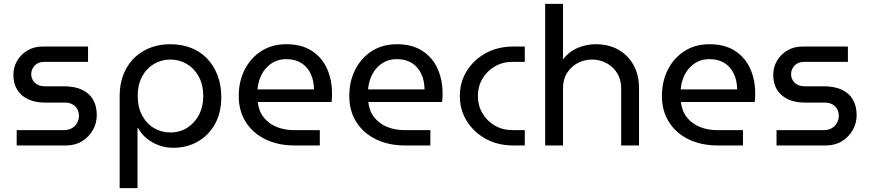

<svg xmlns="http://www.w3.org/2000/svg" viewBox="-20 -750 4485 990"><path d="M66 0V-79H310Q334 -79 351.5 -89.5Q369 -100 378 -117Q387 -134 387 -153Q387 -171 379 -186.5Q371 -202 354.5 -211.5Q338 -221 315 -221H212Q163 -221 126.5 -237.5Q90 -254 69.5 -286Q49 -318 49 -364Q49 -403 68 -436Q87 -469 121 -489.5Q155 -510 199 -510H434V-431H208Q177 -431 159 -412Q141 -393 141 -367Q141 -342 159.5 -323.5Q178 -305 212 -305H310Q365 -305 402.5 -287.5Q440 -270 459.5 -237Q479 -204 479 -156Q479 -115 459 -79.5Q439 -44 403.5 -22Q368 0 321 0Z M858 -522Q784 -522 725 -490Q666 -458 631.5 -397.5Q597 -337 597 -252V220H689V-91H691Q708 -60 735.5 -37Q763 -14 798.5 -1Q834 12 873 12Q944 12 1000 -20Q1056 -52 1088.5 -110.5Q1121 -169 1121 -249Q1121 -312 1101.5 -362.5Q1082 -413 1047 -449Q1012 -485 964 -503.5Q916 -522 858 -522ZM858 -443Q905 -443 943.5 -420Q982 -397 1005 -355Q1028 -313 1028 -255Q1028 -199 1005.5 -157Q983 -115 945 -91Q907 -67 859 -67Q812 -67 773.5 -90Q735 -113 712.5 -155.5Q690 -198 690 -256Q690 -313 712.5 -355Q735 -397 773.5 -420Q812 -443 858 -443Z M1498 0Q1414 0 1349 -31.5Q1284 -63 1247.5 -120.5Q1211 -178 1211 -255Q1211 -331 1242 -391.5Q1273 -452 1328 -487Q1383 -522 1456 -522Q1535 -522 1587.5 -488Q1640 -454 1666 -396.5Q1692 -339 1692 -268Q1692 -257 1691.5 -245Q1691 -233 1689 -224H1309Q1314 -177 1340 -144.5Q1366 -112 1406.5 -95.5Q1447 -79 1496 -79H1629V0ZM1308 -289H1599Q1599 -308 1595 -329.5Q1591 -351 1581 -371.5Q1571 -392 1554.5 -408.5Q1538 -425 1513.5 -435Q1489 -445 1456 -445Q1421 -445 1394.5 -431.5Q1368 -418 1349 -395.5Q1330 -373 1320 -345Q1310 -317 1308 -289Z M2068 0Q1984 0 1919 -31.5Q1854 -63 1817.5 -120.5Q1781 -178 1781 -255Q1781 -331 1812 -391.5Q1843 -452 1898 -487Q1953 -522 2026 -522Q2105 -522 2157.5 -488Q2210 -454 2236 -396.5Q2262 -339 2262 -268Q2262 -257 2261.5 -245Q2261 -233 2259 -224H1879Q1884 -177 1910 -144.5Q1936 -112 1976.5 -95.5Q2017 -79 2066 -79H2199V0ZM1878 -289H2169Q2169 -308 2165 -329.5Q2161 -351 2151 -371.5Q2141 -392 2124.5 -408.5Q2108 -425 2083.5 -435Q2059 -445 2026 -445Q1991 -445 1964.5 -431.5Q1938 -418 1919 -395.5Q1900 -373 1890 -345Q1880 -317 1878 -289Z M2626 0Q2547 0 2485 -34Q2423 -68 2387 -125.5Q2351 -183 2351 -255Q2351 -327 2387 -384.5Q2423 -442 2485 -476Q2547 -510 2626 -510H2686V-431H2623Q2572 -431 2531.5 -407.5Q2491 -384 2467.5 -344Q2444 -304 2444 -255Q2444 -206 2467.5 -166Q2491 -126 2531.5 -102.5Q2572 -79 2623 -79H2686V0Z M2791 0V-730H2883V-444Q2914 -484 2958.5 -503Q3003 -522 3051 -522Q3119 -522 3169 -493.5Q3219 -465 3247 -414Q3275 -363 3275 -295V0H3183V-294Q3183 -340 3162 -373.5Q3141 -407 3106.5 -425Q3072 -443 3033 -443Q2994 -443 2960 -425.5Q2926 -408 2904.5 -375Q2883 -342 2883 -296V0Z M3680 0Q3596 0 3531 -31.5Q3466 -63 3429.5 -120.5Q3393 -178 3393 -255Q3393 -331 3424 -391.5Q3455 -452 3510 -487Q3565 -522 3638 -522Q3717 -522 3769.5 -488Q3822 -454 3848 -396.5Q3874 -339 3874 -268Q3874 -257 3873.5 -245Q3873 -233 3871 -224H3491Q3496 -177 3522 -144.5Q3548 -112 3588.5 -95.5Q3629 -79 3678 -79H3811V0ZM3490 -289H3781Q3781 -308 3777 -329.5Q3773 -351 3763 -371.5Q3753 -392 3736.5 -408.5Q3720 -425 3695.5 -435Q3671 -445 3638 -445Q3603 -445 3576.5 -431.5Q3550 -418 3531 -395.5Q3512 -373 3502 -345Q3492 -317 3490 -289Z M3984 0V-79H4228Q4252 -79 4269.5 -89.5Q4287 -100 4296 -117Q4305 -134 4305 -153Q4305 -171 4297 -186.5Q4289 -202 4272.5 -211.5Q4256 -221 4233 -221H4130Q4081 -221 4044.5 -237.5Q4008 -254 3987.5 -286Q3967 -318 3967 -364Q3967 -403 3986 -436Q4005 -469 4039 -489.5Q4073 -510 4117 -510H4352V-431H4126Q4095 -431 4077 -412Q4059 -393 4059 -367Q4059 -342 4077.5 -323.5Q4096 -305 4130 -305H4228Q4283 -305 4320.5 -287.5Q4358 -270 4377.5 -237Q4397 -204 4397 -156Q4397 -115 4377 -79.5Q4357 -44 4321.5 -22Q4286 0 4239 0Z"/></svg>

Font: MuseoModerno SemiBold
Style: Regular
Weight: 400
Version: Version 1.001